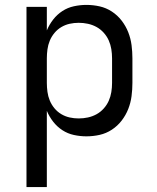

<svg xmlns="http://www.w3.org/2000/svg" viewBox="-20 -548 640 783"><path d="M88 215V-520H171V-424Q181 -448 197 -468.5Q213 -489 234.5 -503Q256 -517 281.5 -522.5Q307 -528 332 -528Q360 -528 386.5 -522Q413 -516 436 -501Q459 -486 476 -464Q493 -442 503 -416.5Q513 -391 516.5 -364Q520 -337 520 -310V-210Q520 -183 516.5 -156Q513 -129 503 -103.5Q493 -78 476 -56Q459 -34 436 -19Q413 -4 386.5 2Q360 8 332 8Q307 8 281.5 2.5Q256 -3 234.5 -17Q213 -31 197 -51.5Q181 -72 171 -96V215ZM301 -65Q320 -65 338.5 -69Q357 -73 373.5 -82Q390 -91 403 -105.5Q416 -120 423.5 -137Q431 -154 434 -172.5Q437 -191 437 -210V-310Q437 -329 434 -347.5Q431 -366 423.5 -383Q416 -400 403 -414.5Q390 -429 373.5 -438Q357 -447 338.5 -451Q320 -455 301 -455Q282 -455 264 -451Q246 -447 230 -437.5Q214 -428 202 -413.5Q190 -399 183 -382Q176 -365 173.5 -346.5Q171 -328 171 -310V-210Q171 -192 173.5 -173.5Q176 -155 183 -138Q190 -121 202 -106.5Q214 -92 230 -82.5Q246 -73 264 -69Q282 -65 301 -65Z"/></svg>

Font: Iosevka Aile
Style: Regular
Weight: 400
Designer: Belleve Invis
Foundry: Belleve Invis
Version: Version 28.0.1; ttfautohint (v1.8.4)